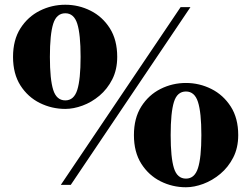

<svg xmlns="http://www.w3.org/2000/svg" viewBox="-20 -780 1060 810"><path d="M35 -540Q35 -611.5 66.2 -660.5Q97.5 -709.5 148 -734.8Q198.5 -760 255.5 -760Q312 -760 362.2 -734.8Q412.5 -709.5 443.5 -660.5Q474.5 -611.5 474.5 -540Q474.5 -486.5 453.8 -445.5Q433 -404.5 399.8 -376.5Q366.5 -348.5 328.2 -334.5Q290 -320.5 255.5 -320.5Q198.5 -320.5 148 -345.5Q97.5 -370.5 66.2 -419.5Q35 -468.5 35 -540ZM742 -750H783.5L278.5 0H236.5ZM190.5 -540Q190.5 -445 204.5 -400.8Q218.5 -356.5 255.5 -356.5Q292 -356.5 306 -400.8Q320 -445 320 -540Q320 -635.5 306 -679.8Q292 -724 255.5 -724Q218.5 -724 204.5 -679.8Q190.5 -635.5 190.5 -540ZM545 -210Q545 -281.5 576 -330.5Q607 -379.5 657.2 -404.8Q707.5 -430 764.5 -430Q821 -430 871.5 -404.8Q922 -379.5 953.5 -330.5Q985 -281.5 985 -210Q985 -156.5 964 -115.5Q943 -74.5 909.5 -46.5Q876 -18.5 837.5 -4.2Q799 10 764.5 10Q707.5 10 657.2 -15.2Q607 -40.5 576 -89.5Q545 -138.5 545 -210ZM700 -210Q700 -115 713.8 -70.8Q727.5 -26.5 764.5 -26.5Q801 -26.5 815.2 -70.8Q829.5 -115 829.5 -210Q829.5 -305.5 815.2 -349.8Q801 -394 764.5 -394Q727.5 -394 713.8 -349.8Q700 -305.5 700 -210Z"/></svg>

Font: Bodoni* 06pt
Style: Bold
Weight: 700
Version: Version 2.3